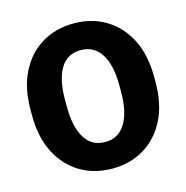

<svg xmlns="http://www.w3.org/2000/svg" viewBox="-107 -822 904 933"><g transform="rotate(-15 345.0 -356.0)"><path d="M655.8 -369.6V-340.8Q655.8 -231.9 616.2 -153.6Q576.7 -75.2 506.6 -32.7Q436.5 9.8 345.7 9.8Q254.4 9.8 184.1 -32.7Q113.8 -75.2 74 -153.6Q34.2 -231.9 34.2 -340.8V-369.6Q34.2 -478.5 73.7 -557.1Q113.3 -635.7 183.3 -678.2Q253.4 -720.7 344.7 -720.7Q435.5 -720.7 505.9 -678.2Q576.2 -635.7 616 -557.1Q655.8 -478.5 655.8 -369.6ZM481.9 -340.8V-370.6Q481.9 -476.1 446 -531.2Q410.2 -586.4 344.7 -586.4Q276.9 -586.4 242.7 -531.2Q208.5 -476.1 208.5 -370.6V-340.8Q208.5 -236.3 243.2 -180.2Q277.8 -124 345.7 -124Q411.1 -124 446.5 -180.2Q481.9 -236.3 481.9 -340.8Z"/></g></svg>

Font: Vazirmatn UI FD Black
Style: Regular
Weight: 900
Designer: Saber Rastikerdar
Foundry: Saber Rastikerdar
Version: Version 33.003